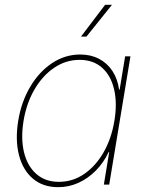

<svg xmlns="http://www.w3.org/2000/svg" viewBox="-20 -776 614 807"><path d="M224.6 10.7Q160.2 10.7 117.9 -25.4Q75.7 -61.5 59.6 -124.8Q43.5 -188 56.6 -268.6Q69.8 -348.6 107.2 -411.6Q144.5 -474.6 199 -510.7Q253.4 -546.9 317.4 -546.9Q361.8 -546.9 396.5 -528.6Q431.2 -510.3 452.9 -477.1Q474.6 -443.8 480.5 -399.4H482.9L505.9 -539.1H528.3L439 0H416.5L439 -136.7H436.5Q416 -92.8 383.1 -59.3Q350.1 -25.9 309.8 -7.6Q269.5 10.7 224.6 10.7ZM227.5 -11.7Q286.1 -11.7 334.5 -45.2Q382.8 -78.6 415.8 -136.5Q448.7 -194.3 460.9 -268.6Q473.1 -342.3 459.7 -400.1Q446.3 -458 409.2 -491.2Q372.1 -524.4 314.5 -524.4Q256.8 -524.4 207.8 -491.2Q158.7 -458 125 -400.1Q91.3 -342.3 79.1 -268.6Q66.9 -194.3 80.8 -136.5Q94.7 -78.6 132.3 -45.2Q169.9 -11.7 227.5 -11.7ZM320.3 -622.1 421.9 -755.9H450.7L343.3 -622.1Z"/></svg>

Font: Inter 18pt Thin
Style: Italic
Weight: 250
Italic angle: -9.3988°
Version: Version 4.001;git-66647c0bb